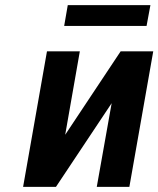

<svg xmlns="http://www.w3.org/2000/svg" viewBox="-20 -728 617 748"><path d="M450 -528 234 -203 291 -528H163L70 0H198L415 -326L357 0H484L577 -528ZM551 -627 566 -708H244L230 -627Z"/></svg>

Font: Asimov
Style: NarIt
Weight: 500
Designer: Google
Version: Version 2.000980; 2014